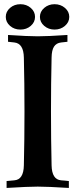

<svg xmlns="http://www.w3.org/2000/svg" viewBox="-20 -902 367 923"><path d="M11.7 1.5V-31.7L49.8 -35.2H49.3Q93.3 -38.6 94.7 -106.9Q97.7 -231 97.7 -366.2Q97.7 -501.5 94.7 -625.5Q93.3 -692.9 49.3 -697.8L18.6 -701.2V-733.9Q113.8 -727.5 161.6 -727.5Q210 -727.5 304.2 -733.9V-701.2L273.9 -697.8Q251 -695.3 239.7 -678Q228.5 -660.6 228 -625.5Q225.1 -501.5 225.1 -366.2Q225.1 -231 228 -106.9Q229.5 -38.6 273.9 -35.2H273.4Q276.4 -35.2 292.2 -33.7Q308.1 -32.2 311 -31.7V1.5Q208.5 -4.9 161.6 -4.9Q115.2 -4.9 11.7 1.5ZM28.3 -777.6Q7.8 -795.4 7.8 -820.8Q7.8 -846.2 28.3 -864Q48.8 -881.8 78.1 -881.8Q107.4 -881.8 127.9 -864Q148.4 -846.2 148.4 -820.8Q148.4 -795.4 127.9 -777.6Q107.4 -759.8 78.1 -759.8Q48.8 -759.8 28.3 -777.6ZM242.2 -881.8Q271.5 -881.8 292.2 -864Q313 -846.2 313 -820.8Q313 -795.4 292.2 -777.6Q271.5 -759.8 242.2 -759.8Q213.4 -759.8 192.6 -777.6Q171.9 -795.4 171.9 -820.8Q171.9 -846.2 192.6 -864Q213.4 -881.8 242.2 -881.8Z"/></svg>

Font: Flanker
Style: Bold
Weight: 700
Designer: Flanker
Foundry: Flanker
Version: Version 2.021